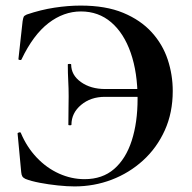

<svg xmlns="http://www.w3.org/2000/svg" viewBox="-20 -656 688 688"><path d="M247 12Q221 12 187.5 8.5Q154 5 122.5 -1Q91 -7 71 -15Q63 -19 60 -24Q57 -29 56 -39L43 -178Q43 -180 48.5 -181.5Q54 -183 55 -179Q76 -129 111.5 -91.5Q147 -54 191.5 -34Q236 -14 283 -14Q347 -14 389 -50.5Q431 -87 452 -152Q473 -217 473 -302Q473 -396 448.5 -466.5Q424 -537 378.5 -576Q333 -615 270 -615Q208 -615 153.5 -573Q99 -531 57 -443Q56 -440 51 -441Q46 -442 46 -444L61 -580Q63 -592 65 -596Q67 -600 76 -604Q126 -621 175 -628.5Q224 -636 269 -636Q359 -636 421.5 -610Q484 -584 523.5 -540.5Q563 -497 581 -442.5Q599 -388 599 -330Q599 -252 570.5 -189Q542 -126 492.5 -81Q443 -36 380 -12Q317 12 247 12ZM225 -209Q225 -247 225.5 -268Q226 -289 226 -311Q226 -340 224.5 -366.5Q223 -393 223 -425Q223 -427 229 -427Q235 -427 235 -425Q235 -387 270 -362Q305 -337 357 -337H563V-309H356Q305 -309 270.5 -280Q236 -251 236 -209Q236 -207 230.5 -207Q225 -207 225 -209Z"/></svg>

Font: Cormorant
Style: Bold
Weight: 700
Designer: Christian Thalmann (Catharsis Fonts)
Foundry: Catharsis Fonts
Version: Version 4.000